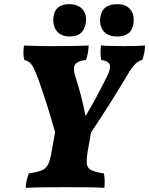

<svg xmlns="http://www.w3.org/2000/svg" viewBox="-20 -897 715 920"><path d="M103 3Q104 -17 108.5 -35Q113 -53 118 -66Q159 -72 180.5 -81Q202 -90 212 -112.5Q222 -135 229 -180L244 -264Q208 -392 164 -517Q150 -554 140 -573Q130 -592 120 -599Q110 -606 96 -610Q89 -640 95 -679Q118 -678 146 -677Q174 -676 199.5 -676Q225 -676 240 -676Q268 -676 314 -676.5Q360 -677 405 -679Q404 -658 400.5 -640.5Q397 -623 392 -610Q348 -604 338.5 -585.5Q329 -567 341 -530Q356 -486 368 -438.5Q380 -391 390 -341Q417 -386 442 -432.5Q467 -479 491 -527Q511 -566 506.5 -585Q502 -604 465 -610Q459 -640 464 -679Q489 -677 520.5 -676.5Q552 -676 576 -676Q602 -676 623.5 -676.5Q645 -677 675 -679Q674 -642 662 -610Q651 -607 640.5 -600.5Q630 -594 616 -576.5Q602 -559 581 -522Q499 -385 416 -262L400 -170Q394 -133 396 -112.5Q398 -92 417 -82Q436 -72 478 -66Q481 -50 481.5 -31.5Q482 -13 480 3Q448 1 401.5 0.5Q355 0 302 0Q244 0 192 0.5Q140 1 103 3ZM315 -722Q274 -722 253 -747Q232 -772 236 -813Q242 -877 312 -877Q353 -877 375 -853Q397 -829 391 -787Q381 -722 315 -722ZM541 -722Q500 -722 478.5 -745.5Q457 -769 460 -808Q466 -877 542 -877Q582 -877 603 -853.5Q624 -830 620 -788Q613 -722 541 -722Z"/></svg>

Font: Vollkorn ExtraBold
Style: Italic
Weight: 800
Italic angle: -11°
Designer: Friedrich Althausen
Foundry: Friedrich Althausen
Version: Version 5.000; ttfautohint (v1.8.3)